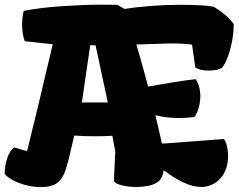

<svg xmlns="http://www.w3.org/2000/svg" viewBox="-30 -777 1004 808"><path d="M84 -141.1Q131.3 -331.5 191.9 -590.8L74.2 -603.5Q63 -634.3 63 -673.3Q63 -703.1 69.8 -731.4Q140.6 -745.1 233.2 -751.2Q325.7 -757.3 392.1 -757.3Q439.9 -757.3 463.9 -756.8L494.1 -739.3Q548.3 -748 610.1 -752.4Q671.9 -756.8 727.5 -756.8Q828.6 -756.8 869.6 -748.5Q896 -732.4 915.8 -716.1Q935.5 -699.7 953.6 -675.8Q953.6 -642.1 946.8 -604.7Q939.9 -567.4 928.2 -536.6Q916.5 -505.9 903.3 -490.7Q892.1 -484.9 878.7 -482.4Q865.2 -480 845.7 -480Q813.5 -480 792 -492.7L778.3 -588.9Q745.1 -594.2 692.4 -594.2L675.8 -593.8Q668.5 -593.8 642.1 -592.8Q615.7 -591.8 543.9 -589.8Q568.4 -507.8 593.3 -412.6Q658.2 -424.3 704.1 -431.6Q750 -439 793.5 -443.8Q813 -414.1 813 -373Q813 -345.2 805.2 -320.1Q797.4 -294.9 788.1 -284.7Q758.8 -280.3 724.1 -280.3Q669.4 -280.3 624 -292L645.5 -199.7L651.4 -173.3H662.6L912.1 -191.9Q919.4 -185.1 924.6 -164.6Q929.7 -144 929.7 -119.6Q929.7 -78.1 913.6 -48.8Q897.5 -19.5 871.6 -4.9Q845.7 9.8 817.9 9.8Q780.8 9.8 739.5 -10.3Q698.2 -30.3 658.7 -61Q654.8 -21 625.2 -5.6Q595.7 9.8 542 9.8Q514.6 9.8 486.8 3.9Q459 -2 449.2 -14.2L455.1 -140.1L442.9 -205.6Q411.1 -203.6 368.2 -203.6Q322.3 -203.6 282.2 -206.5L276.4 -180.2Q257.3 -95.2 245.4 -59.6Q233.4 -23.9 210.2 -6.8Q187 10.3 141.1 10.3Q111.3 10.3 81.1 2.7Q50.8 -4.9 26.4 -17.6Q2 -30.3 -10.3 -44.9Q-10.3 -80.1 0.5 -111.8Q11.2 -143.6 29.8 -156.7Q59.6 -147 84 -141.1ZM372.1 -586.4H349.6L314.5 -345.7H423.8Z"/></svg>

Font: Kavoon
Style: Regular
Weight: 400
Designer: Viktoriya Grabowska
Foundry: Viktoriya Grabowska
Version: Version 1.004; ttfautohint (v1.4.1)